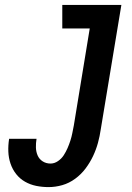

<svg xmlns="http://www.w3.org/2000/svg" viewBox="-20 -755 540 783"><path d="M178 8Q152 8 127.5 3Q103 -2 82 -14Q61 -26 46 -45Q31 -64 23 -87.5Q15 -111 14 -136.5Q13 -162 17 -188V-189H129Q126 -171 126.5 -153.5Q127 -136 133.5 -121Q140 -106 154 -97Q168 -88 186 -88Q202 -88 216.5 -98Q231 -108 240 -122Q249 -136 255.5 -151Q262 -166 267 -181.5Q272 -197 275 -212.5Q278 -228 281 -243L346 -639H234V-735H475L391 -228Q387 -200 379.5 -172.5Q372 -145 359.5 -118.5Q347 -92 329 -68Q311 -44 286.5 -26Q262 -8 234 0Q206 8 178 8Z"/></svg>

Font: Iosevka Oblique
Style: Bold
Weight: 700
Italic angle: -9°
Monospace: yes
Designer: Belleve Invis
Foundry: Belleve Invis
Version: Version 32.5.0; ttfautohint (v1.8.4)